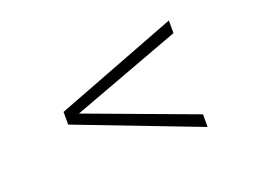

<svg xmlns="http://www.w3.org/2000/svg" viewBox="-85 -742 1169 884"><g transform="rotate(-20 500.0 -300.0)"><path d="M200.2 -269V-331.1L799.8 -561V-499L264.2 -299.8L799.8 -101.1V-39.1Z"/></g></svg>

Font: Charis SIL Eur
Style: Bold
Weight: 700
Foundry: SIL International
Version: Version 5.000